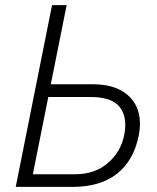

<svg xmlns="http://www.w3.org/2000/svg" viewBox="-20 -731 615 751"><path d="M178.7 -401.4H343.8Q443.4 -401.4 491.9 -346.9Q540.5 -292.5 522.9 -201.7Q502.9 -102.5 437.5 -51.3Q372.1 0 263.7 0H41.5L183.6 -710.9H240.7ZM168.9 -351.6 108.4 -49.3H273.4Q350.6 -49.3 401.6 -93Q452.6 -136.7 465.8 -202.6Q479.5 -272 448.7 -311.8Q418 -351.6 334 -351.6Z"/></svg>

Font: Franko
Style: Light Italic
Weight: 300
Designer: Google
Version: Version 1.200310; 2013